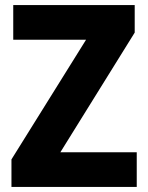

<svg xmlns="http://www.w3.org/2000/svg" viewBox="-20 -734 580 754"><path d="M25 0H517V-136H217L509 -606V-714H32V-578H318L25 -108Z"/></svg>

Font: Noto Sans Georgian SemiCondensed Extra
Style: Regular
Weight: 800
Width: 4
Designer: Monotype Design Team
Foundry: Monotype Imaging Inc.
Version: Version 1.901